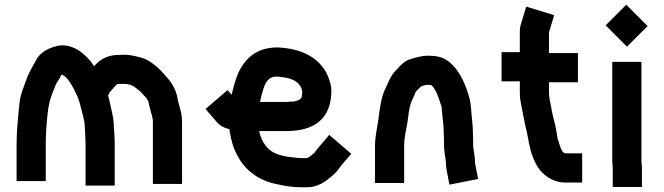

<svg xmlns="http://www.w3.org/2000/svg" viewBox="-20 -750 2801 810"><path d="M460 -229C459.3 -242.3 456.7 -259 452 -279C445.2 -306.3 443.1 -322 436 -347L441 -358C444.8 -363.8 455.8 -375.8 459 -379C463.3 -384 468.5 -391.8 475 -395C476.3 -395 477.7 -395.3 479 -396H504C525 -396 540 -390.2 552 -380C566.9 -368.9 574.1 -362.4 585 -350C593.6 -341.4 608 -326.7 608 -311C609.3 -305.7 611 -299.3 613 -292C617.1 -271.4 625 -257 625 -235V26H748V-235C748 -264.7 742.2 -285.7 735 -309L732 -321C730.7 -326.3 729.7 -331 729 -335C724 -365.1 710.1 -391.6 694 -412C662.1 -450.3 620 -499.3 563 -510C546.3 -514.5 525.6 -519 504 -519C496 -519 485.3 -518.7 472 -518C433.2 -516.8 400.6 -497.7 382 -476C380 -474.7 378.3 -473 377 -471C371.7 -479 366.3 -486.3 361 -493C332.8 -524 300.1 -556.2 245 -559C233.7 -559 221 -556.7 207 -552C174.1 -543 143.5 -521.2 131 -494C129 -489.3 126 -484 122 -478C113.4 -460.8 103.8 -446 96 -427L84 -394C68.6 -354.5 63.8 -339.9 59 -284C53.7 -228.1 50 -189.7 50 -135V14H173V-135C173 -185.8 175.6 -219.2 181 -272C186.8 -322.8 196.6 -347 212 -384C215.7 -396.8 223.2 -406.4 230 -417L238 -433C239.3 -433.7 240.7 -434 242 -434C242.7 -434.7 243.3 -435 244 -435C247.9 -431.1 253.9 -428.1 257 -425C275.9 -406.1 290.1 -379.1 302 -353L301 -351L304 -350C304 -349.3 304.3 -348.3 305 -347C311.6 -331.3 317.9 -312 322 -293C325.2 -279.3 337 -240.5 337 -224L339 -192C339.7 -183.3 340 -175.7 340 -169C340.7 -161 341 -152.7 341 -144V33H464V-144C464 -153.3 463.7 -162.3 463 -171C463 -189.7 460 -211 460 -229Z M1221 -322C1211.6 -322 1197.1 -320 1187 -320H1077C1080.3 -336.4 1083 -349.2 1089 -368C1098.2 -399.3 1109.7 -427 1149 -427C1200.3 -422.7 1241.8 -412.8 1254 -370C1254 -368.7 1254.3 -367.3 1255 -366C1255 -359.3 1254.7 -354 1254 -350C1254 -330 1237.4 -326.1 1221 -322ZM1378 -369C1377.3 -385 1374.7 -398.7 1370 -410C1363.7 -433.2 1351.7 -455.4 1337 -472C1297.8 -520.2 1234.3 -546.1 1152 -550C1069.5 -550 1023.8 -511.9 993 -458C977.3 -428.8 966.2 -388.9 958 -353V-350L940 -370L847 -290L893 -237C907.1 -220.2 924.5 -210.2 948 -205C948 -201.7 948.3 -198.3 949 -195C955.8 -156.4 964.3 -124.6 981 -95C1012.5 -32 1073.1 13.9 1153 28C1183.7 34.6 1213.3 40 1249 40H1273C1307.7 40 1333.9 27.8 1355 13C1370.7 1.3 1396.1 -19.1 1407 -35C1423.8 -58.5 1443.4 -79.2 1462 -101L1369 -181L1329 -134C1321.2 -124.9 1314.4 -117.1 1307 -106C1302.4 -101.4 1287.3 -89.7 1285 -88C1280.3 -84.9 1276.8 -83 1269 -83H1250C1245.3 -83 1240.7 -83.3 1236 -84C1208.2 -86.8 1182.5 -88.8 1158 -97C1109.6 -111.5 1085.6 -146.7 1073 -197H1187C1306.7 -197 1378 -248.8 1378 -369Z M1779 -392H1785C1787.4 -392 1800.8 -392.4 1803 -388C1818.5 -372.5 1830.5 -338.7 1837 -317C1841.5 -305.7 1844 -299.7 1844 -287C1846.4 -253.6 1852 -224 1852 -189C1852.7 -180.3 1853 -172 1853 -164V-142C1853 -124.6 1855.2 -111.8 1857 -96L1860 -76C1860.7 -72 1861 -68.7 1861 -66C1861 -56.7 1861.7 -47.7 1863 -39L1876 29L1997 5L1984 -62V-66C1984 -74 1983.3 -82.7 1982 -92L1979 -112C1978.3 -120 1977.3 -127.3 1976 -134V-164C1976 -172 1975.7 -181 1975 -191C1975 -220.1 1971.1 -243.8 1969 -271L1967 -297C1965.7 -309 1964 -320 1962 -330C1948.7 -383.1 1924.3 -440.7 1890 -475C1861.7 -503.3 1838.4 -515 1785 -515C1758.8 -515 1734.3 -507.1 1713 -501C1696.2 -496.8 1682.1 -486.1 1672 -476C1663.7 -467.7 1653.2 -456.9 1649 -452C1626.9 -429.9 1616.6 -397.3 1602 -368C1588 -335.3 1581.9 -292.6 1577 -251C1572.1 -213.9 1562 -175.8 1562 -133V22H1685V-133C1685 -169.9 1693 -200.2 1699 -234C1702.7 -261.6 1705.5 -291.4 1714 -317L1722 -335C1724 -340.3 1726.7 -346.3 1730 -353C1732.5 -358.9 1733.7 -364.9 1738 -367C1741.3 -371 1747 -376.7 1755 -384C1755 -387.2 1776.5 -391.2 1779 -392Z M2354 -110C2353.3 -110 2353 -110.3 2353 -111C2349.2 -116.7 2343.8 -127.9 2342 -135L2337 -152C2335.2 -159.2 2331 -165.9 2331 -174C2329.6 -189.4 2325.6 -202.1 2323 -219C2316.9 -243.3 2309.4 -272.4 2305 -299C2301.9 -316.3 2296 -339 2296 -358V-403H2418V-526H2296V-616L2297 -617L2318 -686L2200 -722C2193 -699 2185.9 -676.1 2179 -653C2175 -641 2173 -629 2173 -617V-530H2096V-407H2173V-358C2173 -342.7 2174.7 -327.3 2178 -312C2184.1 -277.6 2190.7 -247.6 2197 -216L2202 -196C2204 -185.3 2205.7 -176.7 2207 -170C2208.3 -166 2209 -163 2209 -161C2209.7 -153 2211.3 -144.7 2214 -136L2218 -118L2223 -101C2234.1 -67.8 2251 -34.5 2276 -14C2298.9 4.8 2325.8 20 2366 20H2436V-103H2366C2360.9 -103 2357.2 -106.8 2354 -110Z M2565 -44V39H2688V-44C2688 -52 2687.3 -59.7 2686 -67V-489H2563V-71C2563 -62.1 2565 -51.6 2565 -44ZM2535 -643 2625 -553 2712 -640 2622 -730Z"/></svg>

Font: Tape
Style: Regular
Weight: 500
Foundry: Cannot Into Space Fonts
Version: Version 0.97